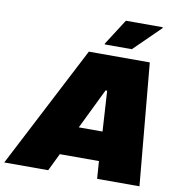

<svg xmlns="http://www.w3.org/2000/svg" viewBox="-155 -980 1000 1067"><g transform="rotate(10 345.5 -446.5)"><path d="M-60 0 296 -688H640L703 0H464L457 -99H236L188 0ZM314 -264H448L434 -492H425ZM376 -743V-748L469 -893H677V-888L529 -743Z"/></g></svg>

Font: Saira SemiExpanded Black
Style: Italic
Weight: 900
Width: 6
Italic angle: -12°
Designer: Hector Gatti with collaboration of the Omnibus-Type team
Foundry: Omnibus-Type
Version: Version 1.101